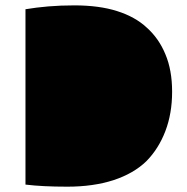

<svg xmlns="http://www.w3.org/2000/svg" viewBox="-20 -699 706 725"><path d="M76.2 -2V-664.1C102.9 -668.6 131.5 -672.2 162.1 -674.8C193.4 -677.4 226.2 -678.7 260.7 -678.7C323.2 -678.7 377 -671.5 421.9 -657.2C467.4 -642.9 504.9 -622.1 534.2 -594.7C564.8 -567.4 588.2 -533.9 604.5 -494.1C621.4 -454.4 629.9 -407.2 629.9 -352.5C629.9 -297.9 621.4 -248.4 604.5 -204.1C587.6 -159.8 563.8 -122.1 533.2 -90.8C501.3 -59.6 459.6 -35.5 408.2 -18.6C357.4 -2.3 299.5 5.9 234.4 5.9C202.5 5.9 173.5 5.2 147.5 3.9C122.1 2.6 98.3 0.7 76.2 -2Z"/></svg>

Font: ImmaginiFont
Style: Regular
Weight: 400
Version: Version 1.0